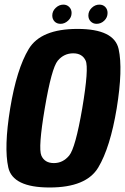

<svg xmlns="http://www.w3.org/2000/svg" viewBox="-20 -806 541 830"><path d="M194.5 4.5Q353 4.5 404.8 -82Q456.5 -168.5 484.5 -337.5Q512 -507 492.8 -594Q473.5 -681 315 -681Q156.5 -681 104.2 -594.2Q52 -507.5 24 -337.5Q-3.5 -169 15.8 -82.2Q35 4.5 194.5 4.5ZM213 -101Q173 -101 158.8 -133.5Q144.5 -166 173.5 -337.5Q203 -512 229.8 -543.8Q256.5 -575.5 296.5 -575.5Q335.5 -575.5 350.2 -544Q365 -512.5 335.5 -337.5Q306 -166 279 -133.5Q252 -101 213 -101ZM242 -703Q259.5 -703 274.5 -716.8Q289.5 -730.5 289.5 -750Q289.5 -765.5 279.2 -775.8Q269 -786 254 -786Q235.5 -786 220.8 -772Q206 -758 206 -739Q206 -723.5 215.8 -713.2Q225.5 -703 242 -703ZM397.5 -703Q416.5 -703 430.8 -716.8Q445 -730.5 445 -750Q445 -765.5 435.2 -775.8Q425.5 -786 409.5 -786Q391 -786 376.5 -772Q362 -758 362 -739Q362 -723.5 372.2 -713.2Q382.5 -703 397.5 -703Z"/></svg>

Font: Anybody Condensed
Style: Bold Italic
Weight: 700
Width: 3
Italic angle: -10°
Version: Version 1.113;gftools[0.9.25]